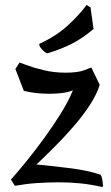

<svg xmlns="http://www.w3.org/2000/svg" viewBox="-20 -737 447 774"><path d="M393 17Q344 6 302 2Q260 -2 218 -2Q172 -2 128.5 1Q85 4 40 12L24 -13Q24 -13 44 -36Q64 -59 95 -97.5Q126 -136 160.5 -183.5Q195 -231 225.5 -280Q256 -329 274 -373Q255 -365 230 -362Q205 -359 179 -359Q152 -359 125 -362Q98 -365 76 -371L42 -459L59 -485Q59 -485 85.5 -475Q112 -465 154.5 -454.5Q197 -444 244 -444Q295 -444 321.5 -454.5Q348 -465 348 -465L382 -395Q370 -356 341.5 -312.5Q313 -269 275 -225.5Q237 -182 198 -143Q159 -104 127 -74Q200 -67 266.5 -58.5Q333 -50 385 -33Q390 -27 392.5 -12.5Q395 2 395 9Q395 17 393 17ZM171 -522Q164 -523 151 -536Q138 -549 138 -560Q206 -591 253 -634Q300 -677 329 -717L345 -707L357 -620Q312 -582 269.5 -560.5Q227 -539 171 -522Z"/></svg>

Font: Julee
Style: Regular
Weight: 400
Designer: Julian Tunni
Foundry: Julian Tunni
Version: Version 1.002; ttfautohint (v1.8.4.7-5d5b);gftools[0.9.23]